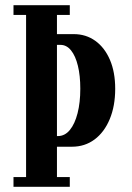

<svg xmlns="http://www.w3.org/2000/svg" viewBox="-20 -720 508 740"><path d="M186 -154.5V-195.5H202.5Q230 -195.5 249.2 -219Q268.5 -242.5 279 -283.8Q289.5 -325 289.5 -378Q289.5 -428.5 280.2 -466.5Q271 -504.5 253.8 -525.8Q236.5 -547 213.5 -547H186V-588.5H264Q311.5 -588.5 347.5 -562.5Q383.5 -536.5 403.8 -489.2Q424 -442 424 -377.5Q424 -311.5 403 -261Q382 -210.5 344.5 -182.5Q307 -154.5 257 -154.5ZM32 0V-37.5H80.5V-662.5H32V-700H249V-662.5H199.5V-37.5H249V0Z"/></svg>

Font: Imbue Thin 10pt
Style: Bold
Weight: 700
Version: Version 1.102